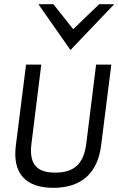

<svg xmlns="http://www.w3.org/2000/svg" viewBox="-20 -890 568 921"><path d="M164 -870 318 -650 528 -870H456L331 -750L236 -870ZM441 -580 394 -202C382 -107 339 -62 245 -62C151 -62 119 -108 131 -202L178 -580H105L56 -192C39 -58 103 11 236 11C369 11 448 -58 465 -192L514 -580Z"/></svg>

Font: Charger
Style: It
Weight: 400
Designer: Jasper
Foundry: Cannot Into Space Fonts
Version: Version 0.98